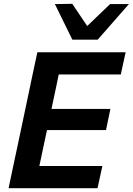

<svg xmlns="http://www.w3.org/2000/svg" viewBox="-20 -987 696 1007"><path d="M25 0Q37 -57.5 48.5 -111.5Q60 -166 74.5 -233.5L125 -472.5Q139.5 -542 151.2 -597.5Q163 -653 176 -713H639L613.5 -596.5H288Q281 -563 274 -528.5Q266.5 -493.5 258 -453.5L250 -415.5H559L536 -305H226.5L216 -256Q207.5 -217 200.5 -183Q193.5 -149 186.5 -116.5H517L491.5 0ZM359.5 -779Q336.5 -825.5 313.5 -872.5Q290.5 -919.5 268 -965.5L359 -967Q378 -938 398 -909Q417.5 -880 437.5 -850.5Q468 -880 497.8 -908.5Q527.5 -937 557.5 -965.5H656Q614 -918 574 -872Q534 -826 492.5 -779Z"/></svg>

Font: Heraclito SemiBold
Style: Italic
Weight: 600
Italic angle: -12°
Designer: Kostas Bartsokas (font) & Cristiano Sobral (main changes)
Foundry: Kostas Bartsokas (font) & Cristiano Sobral (main changes)
Version: Version 1.00;July 8, 2020;FontCreator 13.0.0.2655 64-bit